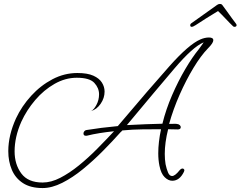

<svg xmlns="http://www.w3.org/2000/svg" viewBox="-20 -850 1219 973"><path d="M196 103Q135 103 96.5 78Q58 53 40 10.5Q22 -32 22 -84Q22 -164 61 -250Q90 -312 138 -364.5Q186 -417 246 -448.5Q306 -480 372 -480Q423 -480 453 -466.5Q483 -453 496.5 -431.5Q510 -410 510 -386Q510 -353 490 -324Q470 -295 441 -287Q440 -286 438 -286Q437 -285 434 -285Q436 -285 438 -286Q439 -286 439 -286L441 -287Q455 -293 468.5 -318Q482 -343 482 -372Q482 -404 458 -430Q434 -456 369 -456Q311 -456 256.5 -425Q202 -394 158.5 -343Q115 -292 88 -233Q54 -156 54 -83Q54 -17 88 29Q122 75 196 75Q239 75 285.5 51Q332 27 379.5 -11.5Q427 -50 472.5 -96Q518 -142 558 -185Q520 -181 485.5 -175.5Q451 -170 419 -162H415Q403 -162 403 -174Q403 -179 407 -184.5Q411 -190 418 -191Q491 -203 577 -211Q741 -405 839 -515Q937 -625 995 -650Q1018 -660 1039 -660Q1061 -660 1061 -646Q1061 -632 1034 -605Q998 -568 960.5 -506Q923 -444 890.5 -370.5Q858 -297 837 -222Q851 -222 860 -222.5Q869 -223 876 -222Q886 -221 891 -216Q896 -211 896 -206Q896 -194 881 -194Q871 -194 858.5 -194.5Q846 -195 832 -195Q815 -127 815 -70Q815 -56 816 -43Q817 -30 819 -18Q824 6 831.5 24Q839 42 852 42Q867 42 890 13Q898 4 905 4Q910 4 913 8.5Q916 13 912 21Q890 66 853 66Q833 66 814.5 48Q796 30 788 -10Q782 -39 782 -73Q782 -101 785.5 -131.5Q789 -162 796 -195Q755 -195 703.5 -194.5Q652 -194 600 -189Q599 -187 596 -184.5Q593 -182 591 -180Q551 -135 502 -85.5Q453 -36 400.5 7Q348 50 295.5 76.5Q243 103 196 103ZM623 -216Q672 -219 719 -220.5Q766 -222 803 -223Q821 -296 852 -367.5Q883 -439 919 -500Q955 -561 987 -600Q990 -604 996 -612.5Q1002 -621 1007.5 -628.5Q1013 -636 1011 -635Q957 -612 864.5 -503.5Q772 -395 623 -216ZM1094 -830Q1103 -830 1107 -824Q1118 -810 1130.5 -792Q1143 -774 1155 -758Q1167 -742 1173 -734Q1179 -727 1179 -723Q1179 -714 1168 -714Q1164 -714 1161 -717Q1146 -731 1124.5 -754Q1103 -777 1085 -794Q1058 -778 1025.5 -757.5Q993 -737 972 -723Q962 -717 958.5 -715.5Q955 -714 952 -714Q944 -714 944 -722Q944 -729 951 -733L1080 -825Q1087 -830 1094 -830Z"/></svg>

Font: Ms Madi
Style: Regular
Weight: 400
Designer: Robert E. Leuschke
Foundry: Robert E. Leuschke
Version: Version 1.010; ttfautohint (v1.8.3)